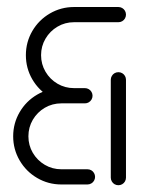

<svg xmlns="http://www.w3.org/2000/svg" viewBox="-20 -539 425 561"><path d="M257.8 -22.2Q257.8 -16.3 254.8 -11.1Q251.9 -5.9 246.7 -3Q241.5 0 235.6 0H159.3Q121.1 0 88.7 -18.9Q56.3 -37.8 37.4 -70.2Q18.5 -102.6 18.5 -140.7Q18.5 -178.9 37.4 -211.3Q56.3 -243.7 88.7 -262.6Q121.1 -281.5 159.3 -281.5H203.7V-237H159.3Q133 -237 110.9 -224.1Q88.9 -211.1 75.9 -189.1Q63 -167 63 -140.7Q63 -114.4 75.9 -92.4Q88.9 -70.4 110.9 -57.4Q133 -44.4 159.3 -44.4H235.6Q241.5 -44.4 246.7 -41.5Q251.9 -38.5 254.8 -33.3Q257.8 -28.1 257.8 -22.2ZM325.9 2.2Q320 2.2 314.8 -0.7Q309.6 -3.7 306.7 -8.9Q303.7 -14.1 303.7 -20V-305.9Q303.7 -311.9 306.7 -317Q309.6 -322.2 314.8 -325.2Q320 -328.1 325.9 -328.1Q331.9 -328.1 337 -325.2Q342.2 -322.2 345.2 -317Q348.1 -311.9 348.1 -305.9V-20Q348.1 -14.1 345.2 -8.9Q342.2 -3.7 337 -0.7Q331.9 2.2 325.9 2.2ZM348.1 -496.3Q348.1 -490.4 345.2 -485.2Q342.2 -480 337 -477Q331.9 -474.1 325.9 -474.1H196.3Q170 -474.1 148 -461.1Q125.9 -448.1 113 -426.1Q100 -404.1 100 -377.8Q100 -351.5 113 -329.4Q125.9 -307.4 148 -294.4Q170 -281.5 196.3 -281.5H228.1Q234.1 -281.5 239.3 -278.5Q244.4 -275.6 247.4 -270.4Q250.4 -265.2 250.4 -259.3Q250.4 -253.3 247.4 -248.1Q244.4 -243 239.3 -240Q234.1 -237 228.1 -237H196.3Q158.1 -237 125.7 -255.9Q93.3 -274.8 74.4 -307.2Q55.6 -339.6 55.6 -377.8Q55.6 -415.9 74.4 -448.3Q93.3 -480.7 125.7 -499.6Q158.1 -518.5 196.3 -518.5H325.9Q331.9 -518.5 337 -515.6Q342.2 -512.6 345.2 -507.4Q348.1 -502.2 348.1 -496.3Z"/></svg>

Font: 26F Galaxy Sans
Style: Regular
Weight: 400
Designer: C₂₉H₂₅N₃O₅
Version: Version 1.100;FEAKit 1.0